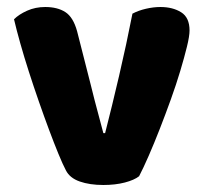

<svg xmlns="http://www.w3.org/2000/svg" viewBox="-20 -516 585 548"><path d="M377 -13Q363 -2 336 5Q309 12 275 12Q236 12 207.5 2Q179 -8 168 -30Q159 -47 146.5 -77.5Q134 -108 120 -145.5Q106 -183 91 -226Q76 -269 62.5 -311Q49 -353 38 -392Q27 -431 20 -461Q34 -475 57.5 -485.5Q81 -496 109 -496Q144 -496 166.5 -481.5Q189 -467 200 -427L239 -274Q250 -229 260 -192.5Q270 -156 275 -136H280Q299 -210 320 -300Q341 -390 358 -477Q375 -486 396.5 -491Q418 -496 438 -496Q473 -496 497 -481Q521 -466 521 -429Q521 -413 513.5 -382.5Q506 -352 494.5 -313.5Q483 -275 467.5 -232Q452 -189 436 -148Q420 -107 404.5 -71.5Q389 -36 377 -13Z"/></svg>

Font: Baloo Paaji
Style: Regular
Weight: 400
Designer: Shuchita Grover and Ek Type
Foundry: Ek Type
Version: Version 1.007;PS 1.000;hotconv 1.0.88;makeotf.lib2.5.647800